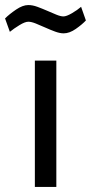

<svg xmlns="http://www.w3.org/2000/svg" viewBox="-66 -740 360 760"><path d="M72 0V-500H157V0ZM186 -608Q171 -608 152 -615Q133 -622 113 -631Q93 -640 75.5 -647Q58 -654 46 -654Q33 -654 11 -640.5Q-11 -627 -27 -614L-46 -667Q-29 -684 -2.5 -702Q24 -720 46 -720Q63 -720 82 -713Q101 -706 120.5 -697.5Q140 -689 157 -682Q174 -675 185 -675Q197 -675 218.5 -687.5Q240 -700 255 -713L274 -659Q259 -643 234 -625.5Q209 -608 186 -608Z"/></svg>

Font: Cairo Medium
Style: Regular
Weight: 500
Designer: Mohamed Gaber, Accademia di Belle Arti di Urbino
Foundry: Kief Type Foundry, Accademia di Belle Arti di Urbino
Version: Version 3.117